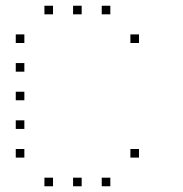

<svg xmlns="http://www.w3.org/2000/svg" viewBox="-20 -685 640 670"><path d="M136 -665Q135 -665 135 -665Q135 -665 135 -664V-636Q135 -635 135 -635Q135 -635 136 -635H164Q165 -635 165 -635Q165 -635 165 -636V-664Q165 -665 165 -665Q165 -665 164 -665ZM236 -665Q235 -665 235 -665Q235 -665 235 -664V-636Q235 -635 235 -635Q235 -635 236 -635H264Q265 -635 265 -635Q265 -635 265 -636V-664Q265 -665 265 -665Q265 -665 264 -665ZM336 -665Q335 -665 335 -665Q335 -665 335 -664V-636Q335 -635 335 -635Q335 -635 336 -635H364Q365 -635 365 -635Q365 -635 365 -636V-664Q365 -665 365 -665Q365 -665 364 -665ZM36 -565Q35 -565 35 -565Q35 -565 35 -564V-536Q35 -535 35 -535Q35 -535 36 -535H64Q65 -535 65 -535Q65 -535 65 -536V-564Q65 -565 65 -565Q65 -565 64 -565ZM436 -565Q435 -565 435 -565Q435 -565 435 -564V-536Q435 -535 435 -535Q435 -535 436 -535H464Q465 -535 465 -535Q465 -535 465 -536V-564Q465 -565 465 -565Q465 -565 464 -565ZM36 -465Q35 -465 35 -465Q35 -465 35 -464V-436Q35 -435 35 -435Q35 -435 36 -435H64Q65 -435 65 -435Q65 -435 65 -436V-464Q65 -465 65 -465Q65 -465 64 -465ZM36 -365Q35 -365 35 -365Q35 -365 35 -364V-336Q35 -335 35 -335Q35 -335 36 -335H64Q65 -335 65 -335Q65 -335 65 -336V-364Q65 -365 65 -365Q65 -365 64 -365ZM36 -265Q35 -265 35 -265Q35 -265 35 -264V-236Q35 -235 35 -235Q35 -235 36 -235H64Q65 -235 65 -235Q65 -235 65 -236V-264Q65 -265 65 -265Q65 -265 64 -265ZM36 -165Q35 -165 35 -165Q35 -165 35 -164V-136Q35 -135 35 -135Q35 -135 36 -135H64Q65 -135 65 -135Q65 -135 65 -136V-164Q65 -165 65 -165Q65 -165 64 -165ZM436 -165Q435 -165 435 -165Q435 -165 435 -164V-136Q435 -135 435 -135Q435 -135 436 -135H464Q465 -135 465 -135Q465 -135 465 -136V-164Q465 -165 465 -165Q465 -165 464 -165ZM136 -65Q135 -65 135 -65Q135 -65 135 -64V-36Q135 -35 135 -35Q135 -35 136 -35H164Q165 -35 165 -35Q165 -35 165 -36V-64Q165 -65 165 -65Q165 -65 164 -65ZM236 -65Q235 -65 235 -65Q235 -65 235 -64V-36Q235 -35 235 -35Q235 -35 236 -35H264Q265 -35 265 -35Q265 -35 265 -36V-64Q265 -65 265 -65Q265 -65 264 -65ZM336 -65Q335 -65 335 -65Q335 -65 335 -64V-36Q335 -35 335 -35Q335 -35 336 -35H364Q365 -35 365 -35Q365 -35 365 -36V-64Q365 -65 365 -65Q365 -65 364 -65Z"/></svg>

Font: Doto Black Thin
Style: Regular
Weight: 250
Monospace: yes
Version: Version 1.000